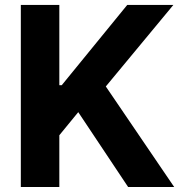

<svg xmlns="http://www.w3.org/2000/svg" viewBox="-20 -747 730 767"><path d="M63.2 -727.3V0H217V-206.7L292.6 -299L491.8 0H675.8L402.7 -401.6L672.6 -727.3H488.3L226.6 -406.6H217V-727.3Z"/></svg>

Font: Inter-Hewn
Style: Bold
Weight: 700
Designer: Rasmus Andersson
Foundry: rsms
Version: Version 3.012;git-f93a4a705